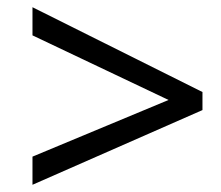

<svg xmlns="http://www.w3.org/2000/svg" viewBox="-20 -628 612 532"><path d="M70 -194 447 -351 70 -530V-608L541 -373V-323L70 -116Z"/></svg>

Font: Noto Sans
Style: Italic
Weight: 400
Italic angle: -12°
Designer: Monotype Design Team
Foundry: Monotype Imaging Inc.
Version: Version 2.013; ttfautohint (v1.8.4.7-5d5b)